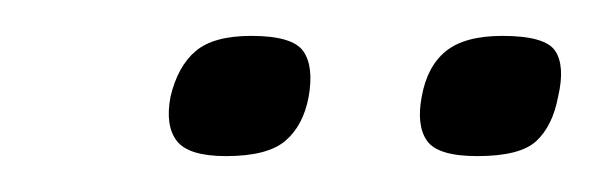

<svg xmlns="http://www.w3.org/2000/svg" viewBox="-20 -627 333 107"><path d="M152 -573Q149 -557 139 -548.5Q129 -540 106 -540Q85 -540 78.5 -548.5Q72 -557 75 -573Q79 -590 89 -598.5Q99 -607 120 -607Q143 -607 149 -598.5Q155 -590 152 -573ZM291 -573Q288 -557 279 -548.5Q270 -540 246 -540Q224 -540 218 -548.5Q212 -557 215 -573Q218 -590 228.5 -598.5Q239 -607 260 -607Q284 -607 289.5 -598.5Q295 -590 291 -573Z"/></svg>

Font: Glory
Style: Italic
Weight: 400
Italic angle: -12°
Designer: Robert Leuschke
Foundry: Robert Leuschke
Version: Version 1.011